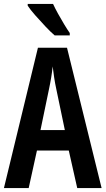

<svg xmlns="http://www.w3.org/2000/svg" viewBox="-20 -957 537 977"><path d="M373 0 330 -191H168L126 0H0L173 -714H321L497 0ZM267 -501Q260 -533 255.5 -563.5Q251 -594 248 -619Q243 -568 229 -502L186 -295H310ZM250 -937Q260 -915 275.5 -887Q291 -859 307 -832.5Q323 -806 335 -789V-777H258Q239 -793 212 -821.5Q185 -850 159.5 -879Q134 -908 121 -928V-937Z"/></svg>

Font: Noto Sans Lao ExtraCondensed SemiBold
Style: Regular
Weight: 600
Width: 2
Designer: Monotype Design Team
Foundry: Monotype Imaging Inc.
Version: Version 2.003; ttfautohint (v1.8.4.7-5d5b)